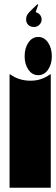

<svg xmlns="http://www.w3.org/2000/svg" viewBox="-20 -884 264 904"><path d="M219 0H25V-534H28Q69 -504 124 -504Q175 -504 216 -534H219ZM96 -619Q96 -581 114 -555.5Q132 -530 160 -530Q188 -530 206 -555.5Q224 -581 224 -619Q224 -658 206 -684Q188 -710 160 -710Q132 -710 114 -684Q96 -658 96 -619ZM103 -792Q103 -806 109 -815.5Q115 -825 129 -838L156 -864L160 -862L148 -827Q176 -817 176 -792Q176 -778 165.5 -767.5Q155 -757 140 -757Q123 -757 113 -767Q103 -777 103 -792Z"/></svg>

Font: FFF_tuoi-tre Text
Style: Regular
Weight: 700
Designer: bBox Type GmbH
Foundry: bBox Type GmbH
Version: Version 1.001